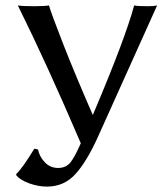

<svg xmlns="http://www.w3.org/2000/svg" viewBox="-20 -668 620 710"><path d="M120.6 -115.2Q125.5 -89.4 145.5 -68.1Q165.5 -46.9 194.8 -46.9Q224.1 -46.9 240.5 -67.4Q256.8 -87.9 278.8 -138.2Q152.8 -432.6 45.9 -647.9Q63 -645 106 -645Q144 -645 161.1 -647.9Q169.9 -617.2 213.6 -505.4Q257.3 -393.6 323.2 -242.7Q443.4 -525.9 476.1 -647.9Q488.3 -645 525.9 -645Q548.8 -645 561 -647.9L341.8 -161.1Q300.8 -70.3 258.8 -24.2Q216.8 22 153.8 22Q120.6 22 87.4 9.8Q54.2 -2.4 40 -20V-24.4Q63.5 -46.4 106.9 -118.2Z"/></svg>

Font: Biolilbert
Style: Regular
Weight: 400
Designer: Philipp H. Poll
Foundry: Philipp H. Poll
Version: Version 1.1.0